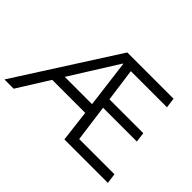

<svg xmlns="http://www.w3.org/2000/svg" viewBox="-182 -949 1223 1223"><g transform="rotate(45 429.0 -337.5)"><path d="M-57.5 0 374.2 -675H790.8L800 -606.7H474.2L505 -383.3H810L818.3 -316.7H514.2L547.5 -68.3H865L874.2 0H482.5L456.7 -213.3H159.2L25.8 0ZM202.5 -283.3H448.3L407.5 -605H404.2Z"/></g></svg>

Font: Funnel Sans Light Light
Style: Italic
Weight: 300
Italic angle: -14.036°
Version: Version 1.000